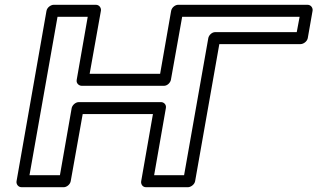

<svg xmlns="http://www.w3.org/2000/svg" viewBox="-20 -756 1324 801"><path d="M321 -398H664C679 -398 691 -412 693 -423L740 -686H1230L1218 -622H878C863 -622 851 -608 849 -597L748 -25H623L672 -305C675 -320 663 -330 652 -330H309C294 -330 281 -316 279 -305L230 -25H103L220 -686H346L300 -423C297 -408 310 -398 321 -398ZM354 -448 401 -711C403 -722 395 -736 380 -736H204C193 -736 177 -726 174 -711L49 0C47 11 55 25 70 25H246C257 25 272 15 275 0L325 -280H618L569 0C567 11 574 25 589 25H764C775 25 791 15 794 0L895 -572H1234C1245 -572 1261 -582 1264 -597L1284 -711C1286 -722 1278 -736 1263 -736H723C712 -736 697 -726 694 -711L648 -448Z"/></svg>

Font: Asimov
Style: XWidOuIt
Weight: 500
Designer: Google
Version: Version 2.000980; 2014